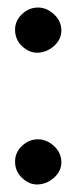

<svg xmlns="http://www.w3.org/2000/svg" viewBox="-20 -480 203 510"><path d="M81 -110Q104 -110 123.5 -92Q143 -74 143 -49Q143 -25 123 -7.5Q103 10 78 10Q57 10 38.5 -7.5Q20 -25 20 -51Q20 -75 38.5 -92.5Q57 -110 81 -110ZM81 -460Q104 -460 123.5 -442Q143 -424 143 -399Q143 -375 123 -357.5Q103 -340 78 -340Q57 -340 38.5 -357.5Q20 -375 20 -401Q20 -425 38.5 -442.5Q57 -460 81 -460Z"/></svg>

Font: Sniglet
Style: Regular
Weight: 400
Designer: Haley Fiege
Foundry: Haley Fiege, Pablo Impallari, Brenda Gallo
Version: Version 2.000; ttfautohint (v0.95) -l 8 -r 50 -G 200 -x 14 -